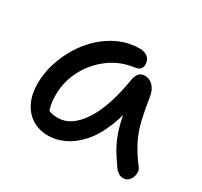

<svg xmlns="http://www.w3.org/2000/svg" viewBox="-113 -649 848 807"><g transform="rotate(30 311.0 -245.0)"><path d="M202 10Q157 10 123.5 -11Q90 -32 72 -70Q54 -108 54 -159Q54 -207 69 -256Q84 -305 111 -349Q138 -393 175.5 -427Q213 -461 258 -480.5Q303 -500 354 -500Q377 -500 392 -488Q407 -476 407 -452Q407 -440 399.5 -431.5Q392 -423 377 -421Q307 -412 254.5 -372Q202 -332 173 -275Q144 -218 144 -156Q144 -127 149 -103.5Q154 -80 171 -43L119 -112Q142 -89 157.5 -82Q173 -75 200 -75Q264 -75 314.5 -151Q365 -227 388 -372Q392 -391 402 -401.5Q412 -412 429 -412Q453 -412 470 -393.5Q487 -375 491 -345Q500 -287 510.5 -241.5Q521 -196 541 -155.5Q561 -115 595 -70Q604 -60 605 -47Q606 -34 601.5 -21.5Q597 -9 587.5 -1Q578 7 565 7Q551 7 542 1Q533 -5 525 -14Q506 -41 489 -67.5Q472 -94 458 -128.5Q444 -163 434 -210.5Q424 -258 420 -323L453 -324Q439 -232 413 -167.5Q387 -103 352 -64.5Q317 -26 278.5 -8Q240 10 202 10Z"/></g></svg>

Font: Shantell Sans Light
Style: Regular
Weight: 400
Version: Version 1.011;[c5ecc13dd]